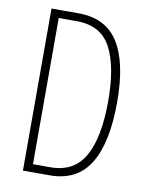

<svg xmlns="http://www.w3.org/2000/svg" viewBox="-82 -774 644 833"><g transform="rotate(10 240.5 -357.0)"><path d="M428 -364Q428 -184 371.5 -92Q315 0 195 0H77V-714H197Q316 -714 372 -626Q428 -538 428 -364ZM389 -362Q389 -514 345 -596.5Q301 -679 195 -679H115V-35H192Q296 -35 342.5 -118Q389 -201 389 -362Z"/></g></svg>

Font: Noto Sans Malayalam ExtraCondensed ExtraLight
Style: Regular
Weight: 200
Width: 2
Designer: Jelle Bosma - Monotype Design Team
Foundry: Monotype Imaging Inc.
Version: Version 2.104; ttfautohint (v1.8.4.7-5d5b)